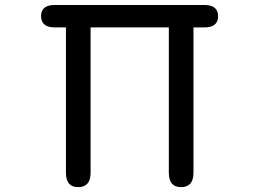

<svg xmlns="http://www.w3.org/2000/svg" viewBox="-20 -728 1040 769"><path d="M244.1 -36.1V-618.2H199.2Q144.5 -618.2 144.5 -664.1Q144.5 -708 199.2 -708H798.8Q853.5 -708 853.5 -663.1Q853.5 -618.2 798.8 -618.2H754.9V-36.1Q754.9 21.5 705.1 21.5Q656.2 21.5 656.2 -36.1V-618.2H342.8V-36.1Q342.8 21.5 293 21.5Q244.1 21.5 244.1 -36.1Z"/></svg>

Font: KTXP_ComRound
Style: Medium
Weight: 500
Version: Version 1.01;May 16, 2022;FontCreator 13.0.0.2683 64-bit